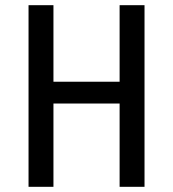

<svg xmlns="http://www.w3.org/2000/svg" viewBox="-20 -720 667 740"><path d="M441 0V-321H186V0H90V-700H186V-405H441V-700H537V0Z"/></svg>

Font: Magra
Style: Regular
Weight: 400
Designer: Viviana Monsalve
Foundry: Viviana Monsalve
Version: Version 1.001